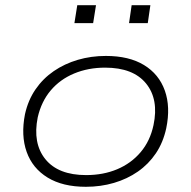

<svg xmlns="http://www.w3.org/2000/svg" viewBox="-20 -710 735 738"><path d="M310 8Q221 8 163 -27.5Q105 -63 82.5 -126Q60 -189 76 -271Q88 -325 116.5 -366.5Q145 -408 186.5 -436.5Q228 -465 279 -480Q330 -495 387 -495Q476 -495 533.5 -460Q591 -425 613.5 -362Q636 -299 619 -217Q607 -162 579 -120.5Q551 -79 510 -50.5Q469 -22 418 -7Q367 8 310 8ZM311 -37Q377 -37 430.5 -59.5Q484 -82 520.5 -125Q557 -168 570 -229Q591 -328 541.5 -389Q492 -450 384 -450Q319 -450 265 -427.5Q211 -405 175 -362.5Q139 -320 125 -259Q105 -159 154.5 -98Q204 -37 311 -37ZM476 -621 486 -690H558L548 -621ZM266 -621 277 -690H349L338 -621Z"/></svg>

Font: Nunito Sans 10pt Expanded ExtraLight
Style: Italic
Weight: 250
Width: 7
Italic angle: -9°
Designer: Vernon Adams
Foundry: Vernon Adams
Version: Version 3.101;gftools[0.9.27]